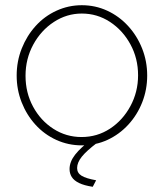

<svg xmlns="http://www.w3.org/2000/svg" viewBox="-20 -548 629 737"><path d="M294 10Q242 10 196 -11Q150 -32 116 -69.5Q82 -107 63 -155.5Q44 -204 44 -258Q44 -313 63.5 -362Q83 -411 117 -448.5Q151 -486 197 -507Q243 -528 294 -528Q346 -528 391.5 -507Q437 -486 471.5 -448.5Q506 -411 525.5 -362Q545 -313 545 -258Q545 -204 526 -155.5Q507 -107 472.5 -69.5Q438 -32 392.5 -11Q347 10 294 10ZM78 -257Q78 -192 107 -138.5Q136 -85 185 -53.5Q234 -22 293 -22Q353 -22 402 -54Q451 -86 480.5 -140.5Q510 -195 510 -259Q510 -324 480.5 -378Q451 -432 402 -464Q353 -496 294 -496Q236 -496 186.5 -463.5Q137 -431 107.5 -376.5Q78 -322 78 -257ZM247 101Q247 73 268.5 45.5Q290 18 332 -13H341L353 0Q312 31 294 53.5Q276 76 276 97Q276 116 293 126.5Q310 137 349 144L336 169Q303 164 283.5 154.5Q264 145 255.5 131.5Q247 118 247 101Z"/></svg>

Font: Raleway Thin ExtraLight
Style: Regular
Weight: 250
Version: Version 4.026